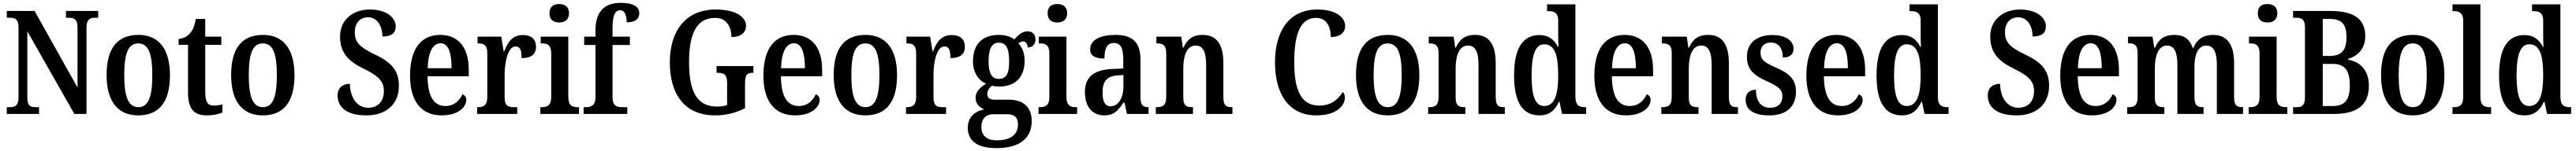

<svg xmlns="http://www.w3.org/2000/svg" viewBox="-20 -790 17811 1047"><path d="M27 0H250V-47H227C190 -47 169 -55 169 -116V-573L494 0H578V-598C578 -655 602 -667 636 -667H659V-714H436V-667H458C491 -667 516 -656 516 -602V-183L219 -714H27V-667H49C81 -667 108 -659 108 -602V-116C108 -55 82 -47 45 -47H27Z M935 10C1079 10 1155 -81 1155 -269C1155 -457 1072 -548 938 -548C792 -548 717 -457 717 -269C717 -81 800 10 935 10ZM937 -47C865 -47 839 -124 839 -269C839 -415 864 -489 936 -489C1008 -489 1033 -415 1033 -269C1033 -124 1008 -47 937 -47Z M1411 10C1461 10 1500 -2 1518 -10V-66C1499 -61 1480 -58 1456 -58C1415 -58 1399 -85 1399 -151V-479H1510V-536H1399V-659H1334C1325 -609 1313 -581 1295 -561C1278 -539 1251 -523 1215 -520V-479H1280V-147C1280 -30 1325 10 1411 10Z M1796 10C1940 10 2016 -81 2016 -269C2016 -457 1933 -548 1799 -548C1653 -548 1578 -457 1578 -269C1578 -81 1661 10 1796 10ZM1798 -47C1726 -47 1700 -124 1700 -269C1700 -415 1725 -489 1797 -489C1869 -489 1894 -415 1894 -269C1894 -124 1869 -47 1798 -47Z M2514 10C2649 10 2738 -67 2738 -195C2738 -298 2689 -357 2574 -411C2462 -464 2433 -501 2433 -565C2433 -631 2468 -670 2525 -670C2592 -670 2624 -603 2624 -537C2688 -537 2716 -562 2716 -607C2716 -665 2656 -724 2537 -724C2420 -724 2331 -652 2331 -538C2331 -435 2376 -372 2490 -316C2586 -269 2634 -234 2634 -159C2634 -89 2595 -43 2526 -43C2454 -43 2402 -104 2399 -209C2352 -209 2314 -183 2314 -128C2314 -55 2366 10 2514 10Z M3033 10C3153 10 3204 -51 3204 -98C3204 -118 3192 -131 3177 -136C3157 -92 3120 -55 3060 -55C2980 -55 2938 -119 2936 -261H3221V-306C3221 -464 3146 -548 3024 -548C2891 -548 2815 -452 2815 -264C2815 -91 2891 10 3033 10ZM3102 -317H2937C2940 -428 2972 -490 3026 -490C3081 -490 3102 -422 3102 -317Z M3279 0H3556V-47H3531C3495 -47 3469 -55 3469 -114V-275C3469 -360 3492 -468 3544 -468C3577 -468 3586 -442 3586 -387C3652 -387 3686 -414 3686 -465C3686 -514 3658 -547 3595 -547C3525 -547 3492 -502 3466 -434H3462L3446 -536H3282V-489H3285C3323 -489 3349 -480 3349 -421V-119C3349 -56 3321 -47 3282 -47H3279Z M3846 -634C3883 -634 3914 -652 3914 -698C3914 -745 3883 -762 3846 -762C3807 -762 3779 -745 3779 -698C3779 -652 3807 -634 3846 -634ZM3716 0H3983V-47H3973C3935 -47 3909 -59 3909 -120V-536H3718V-489H3729C3765 -489 3791 -477 3791 -420V-117C3791 -59 3764 -47 3726 -47H3716Z M4015 0H4317V-47H4279C4247 -47 4215 -55 4215 -116V-478H4335V-536H4215V-593C4215 -679 4230 -719 4268 -719C4304 -719 4313 -672 4313 -635C4377 -635 4400 -663 4400 -698C4400 -736 4372 -770 4269 -770C4152 -770 4097 -701 4097 -580V-536H4019V-478H4097V-116C4097 -55 4061 -47 4032 -47H4015Z M4924 10C5001 10 5067 -7 5131 -40V-212C5131 -273 5147 -285 5182 -285H5189V-332H4934V-285H4945C4985 -285 5007 -273 5007 -216V-61C4986 -54 4961 -51 4937 -51C4796 -51 4744 -160 4744 -358C4744 -560 4797 -666 4926 -666C5003 -666 5037 -604 5037 -533C5102 -533 5138 -565 5138 -610C5138 -674 5065 -724 4928 -724C4720 -724 4611 -574 4611 -358C4611 -137 4713 10 4924 10Z M5476 10C5596 10 5647 -51 5647 -98C5647 -118 5635 -131 5620 -136C5600 -92 5563 -55 5503 -55C5423 -55 5381 -119 5379 -261H5664V-306C5664 -464 5589 -548 5467 -548C5334 -548 5258 -452 5258 -264C5258 -91 5334 10 5476 10ZM5545 -317H5380C5383 -428 5415 -490 5469 -490C5524 -490 5545 -422 5545 -317Z M5962 10C6106 10 6182 -81 6182 -269C6182 -457 6099 -548 5965 -548C5819 -548 5744 -457 5744 -269C5744 -81 5827 10 5962 10ZM5964 -47C5892 -47 5866 -124 5866 -269C5866 -415 5891 -489 5963 -489C6035 -489 6060 -415 6060 -269C6060 -124 6035 -47 5964 -47Z M6244 0H6521V-47H6496C6460 -47 6434 -55 6434 -114V-275C6434 -360 6457 -468 6509 -468C6542 -468 6551 -442 6551 -387C6617 -387 6651 -414 6651 -465C6651 -514 6623 -547 6560 -547C6490 -547 6457 -502 6431 -434H6427L6411 -536H6247V-489H6250C6288 -489 6314 -480 6314 -421V-119C6314 -56 6286 -47 6247 -47H6244Z M6868 237C7035 237 7113 165 7113 49C7113 -38 7065 -99 6953 -99H6856C6824 -99 6806 -110 6806 -138C6806 -164 6823 -185 6838 -196C6849 -192 6875 -190 6888 -190C7008 -190 7064 -264 7064 -367C7064 -427 7045 -463 7021 -490C7031 -497 7040 -503 7055 -503C7071 -503 7085 -486 7085 -461C7124 -461 7139 -488 7139 -518C7139 -548 7121 -573 7084 -573C7042 -573 7014 -539 6993 -517C6967 -535 6933 -548 6888 -548C6766 -548 6707 -479 6707 -363C6707 -289 6744 -232 6798 -210C6755 -183 6725 -154 6725 -112C6725 -67 6756 -44 6785 -31C6722 -21 6671 22 6671 96C6671 186 6736 237 6868 237ZM6886 -243C6834 -243 6815 -286 6815 -364C6815 -446 6833 -494 6886 -494C6940 -494 6957 -448 6957 -365C6957 -285 6941 -243 6886 -243ZM6870 183C6800 183 6765 147 6765 92C6765 21 6809 2 6847 2H6943C6992 2 7018 23 7018 73C7018 137 6976 183 6870 183Z M7290 -634C7327 -634 7358 -652 7358 -698C7358 -745 7327 -762 7290 -762C7251 -762 7223 -745 7223 -698C7223 -652 7251 -634 7290 -634ZM7160 0H7427V-47H7417C7379 -47 7353 -59 7353 -120V-536H7162V-489H7173C7209 -489 7235 -477 7235 -420V-117C7235 -59 7208 -47 7170 -47H7160Z M7615 10C7683 10 7709 -23 7747 -78H7755L7771 0H7921V-47H7918C7879 -47 7865 -63 7865 -118V-375C7865 -502 7806 -548 7690 -548C7591 -548 7517 -515 7517 -448C7517 -404 7550 -384 7616 -384C7616 -450 7631 -492 7681 -492C7734 -492 7746 -448 7746 -373V-315L7675 -312C7545 -307 7481 -259 7481 -152C7481 -41 7540 10 7615 10ZM7657 -53C7620 -53 7603 -87 7603 -147C7603 -222 7628 -261 7704 -267L7747 -270V-191C7747 -110 7712 -53 7657 -53Z M7971 0H8228V-47H8224C8185 -47 8161 -55 8161 -113V-315C8161 -398 8182 -474 8247 -474C8301 -474 8319 -423 8319 -338V0H8501V-47H8497C8458 -47 8438 -56 8438 -118V-352C8438 -489 8387 -548 8295 -548C8229 -548 8190 -521 8162 -459H8158L8147 -536H7975V-489H7980C8017 -489 8043 -480 8043 -422V-118C8043 -56 8016 -47 7977 -47H7971Z M9080 10C9228 10 9278 -62 9278 -113C9278 -129 9273 -145 9264 -152C9233 -105 9189 -58 9100 -58C8977 -58 8928 -163 8928 -358C8928 -551 8969 -666 9079 -666C9156 -666 9181 -598 9181 -533C9244 -533 9280 -564 9280 -609C9280 -672 9214 -724 9087 -724C8895 -724 8795 -576 8795 -358C8795 -137 8892 10 9080 10Z M9573 10C9717 10 9793 -81 9793 -269C9793 -457 9710 -548 9576 -548C9430 -548 9355 -457 9355 -269C9355 -81 9438 10 9573 10ZM9575 -47C9503 -47 9477 -124 9477 -269C9477 -415 9502 -489 9574 -489C9646 -489 9671 -415 9671 -269C9671 -124 9646 -47 9575 -47Z M9854 0H10111V-47H10107C10068 -47 10044 -55 10044 -113V-315C10044 -398 10065 -474 10130 -474C10184 -474 10202 -423 10202 -338V0H10384V-47H10380C10341 -47 10321 -56 10321 -118V-352C10321 -489 10270 -548 10178 -548C10112 -548 10073 -521 10045 -459H10041L10030 -536H9858V-489H9863C9900 -489 9926 -480 9926 -422V-118C9926 -56 9899 -47 9860 -47H9854Z M10624 10C10692 10 10732 -26 10758 -85H10762L10780 0H10946V-47H10938C10897 -47 10872 -60 10872 -120V-760H10676V-713H10683C10721 -713 10753 -705 10753 -647V-574C10753 -537 10753 -496 10755 -465H10751C10726 -513 10689 -547 10624 -547C10511 -547 10448 -460 10448 -267C10448 -75 10511 10 10624 10ZM10656 -55C10594 -55 10569 -125 10569 -267C10569 -406 10594 -483 10656 -483C10730 -483 10753 -406 10753 -268C10753 -132 10728 -55 10656 -55Z M11221 10C11341 10 11392 -51 11392 -98C11392 -118 11380 -131 11365 -136C11345 -92 11308 -55 11248 -55C11168 -55 11126 -119 11124 -261H11409V-306C11409 -464 11334 -548 11212 -548C11079 -548 11003 -452 11003 -264C11003 -91 11079 10 11221 10ZM11290 -317H11125C11128 -428 11160 -490 11214 -490C11269 -490 11290 -422 11290 -317Z M11466 0H11723V-47H11719C11680 -47 11656 -55 11656 -113V-315C11656 -398 11677 -474 11742 -474C11796 -474 11814 -423 11814 -338V0H11996V-47H11992C11953 -47 11933 -56 11933 -118V-352C11933 -489 11882 -548 11790 -548C11724 -548 11685 -521 11657 -459H11653L11642 -536H11470V-489H11475C11512 -489 11538 -480 11538 -422V-118C11538 -56 11511 -47 11472 -47H11466Z M12214 10C12331 10 12397 -52 12397 -153C12397 -243 12347 -283 12257 -322C12178 -357 12152 -376 12152 -425C12152 -468 12177 -495 12224 -495C12274 -495 12306 -458 12306 -391C12355 -391 12380 -413 12380 -453C12380 -502 12334 -547 12234 -547C12129 -547 12058 -495 12058 -397C12058 -307 12103 -269 12202 -224C12276 -190 12303 -169 12303 -123C12303 -75 12276 -43 12217 -43C12153 -43 12120 -91 12120 -168C12084 -168 12049 -150 12049 -99C12049 -30 12101 10 12214 10Z M12687 10C12807 10 12858 -51 12858 -98C12858 -118 12846 -131 12831 -136C12811 -92 12774 -55 12714 -55C12634 -55 12592 -119 12590 -261H12875V-306C12875 -464 12800 -548 12678 -548C12545 -548 12469 -452 12469 -264C12469 -91 12545 10 12687 10ZM12756 -317H12591C12594 -428 12626 -490 12680 -490C12735 -490 12756 -422 12756 -317Z M13130 10C13198 10 13238 -26 13264 -85H13268L13286 0H13452V-47H13444C13403 -47 13378 -60 13378 -120V-760H13182V-713H13189C13227 -713 13259 -705 13259 -647V-574C13259 -537 13259 -496 13261 -465H13257C13232 -513 13195 -547 13130 -547C13017 -547 12954 -460 12954 -267C12954 -75 13017 10 13130 10ZM13162 -55C13100 -55 13075 -125 13075 -267C13075 -406 13100 -483 13162 -483C13236 -483 13259 -406 13259 -268C13259 -132 13234 -55 13162 -55Z M13923 10C14058 10 14147 -67 14147 -195C14147 -298 14098 -357 13983 -411C13871 -464 13842 -501 13842 -565C13842 -631 13877 -670 13934 -670C14001 -670 14033 -603 14033 -537C14097 -537 14125 -562 14125 -607C14125 -665 14065 -724 13946 -724C13829 -724 13740 -652 13740 -538C13740 -435 13785 -372 13899 -316C13995 -269 14043 -234 14043 -159C14043 -89 14004 -43 13935 -43C13863 -43 13811 -104 13808 -209C13761 -209 13723 -183 13723 -128C13723 -55 13775 10 13923 10Z M14442 10C14562 10 14613 -51 14613 -98C14613 -118 14601 -131 14586 -136C14566 -92 14529 -55 14469 -55C14389 -55 14347 -119 14345 -261H14630V-306C14630 -464 14555 -548 14433 -548C14300 -548 14224 -452 14224 -264C14224 -91 14300 10 14442 10ZM14511 -317H14346C14349 -428 14381 -490 14435 -490C14490 -490 14511 -422 14511 -317Z M14687 0H14944V-47H14941C14903 -47 14878 -55 14878 -113V-315C14878 -399 14900 -474 14962 -474C15015 -474 15034 -424 15034 -338V0H15215V-47H15211C15173 -47 15152 -56 15152 -118V-328C15152 -406 15174 -474 15234 -474C15287 -474 15307 -424 15307 -338V0H15488V-47H15486C15447 -47 15426 -56 15426 -118V-352C15426 -489 15372 -548 15281 -548C15216 -548 15170 -521 15144 -456H15140C15119 -523 15074 -548 15014 -548C14945 -548 14906 -521 14879 -459H14874L14862 -536H14693V-490H14695C14734 -490 14759 -481 14759 -423V-118C14759 -56 14734 -47 14696 -47H14687Z M15657 -634C15694 -634 15725 -652 15725 -698C15725 -745 15694 -762 15657 -762C15618 -762 15590 -745 15590 -698C15590 -652 15618 -634 15657 -634ZM15527 0H15794V-47H15784C15746 -47 15720 -59 15720 -120V-536H15529V-489H15540C15576 -489 15602 -477 15602 -420V-117C15602 -59 15575 -47 15537 -47H15527Z M15834 0H16116C16279 0 16358 -64 16358 -195C16358 -302 16299 -362 16214 -376V-381C16279 -402 16333 -450 16333 -539C16333 -662 16250 -714 16090 -714H15834V-667H15860C15889 -667 15916 -657 15916 -603V-114C15916 -61 15895 -47 15861 -47H15834ZM16084 -402H16039V-659H16083C16165 -659 16203 -629 16203 -533C16203 -442 16170 -402 16084 -402ZM16107 -55H16039V-347H16108C16194 -347 16226 -298 16226 -198C16226 -93 16189 -55 16107 -55Z M16660 10C16804 10 16880 -81 16880 -269C16880 -457 16797 -548 16663 -548C16517 -548 16442 -457 16442 -269C16442 -81 16525 10 16660 10ZM16662 -47C16590 -47 16564 -124 16564 -269C16564 -415 16589 -489 16661 -489C16733 -489 16758 -415 16758 -269C16758 -124 16733 -47 16662 -47Z M16936 0H17203V-47H17193C17155 -47 17129 -59 17129 -120V-760H16936V-713H16946C16974 -713 17010 -705 17010 -648V-120C17010 -59 16984 -47 16946 -47H16936Z M17434 10C17502 10 17542 -26 17568 -85H17572L17590 0H17756V-47H17748C17707 -47 17682 -60 17682 -120V-760H17486V-713H17493C17531 -713 17563 -705 17563 -647V-574C17563 -537 17563 -496 17565 -465H17561C17536 -513 17499 -547 17434 -547C17321 -547 17258 -460 17258 -267C17258 -75 17321 10 17434 10ZM17466 -55C17404 -55 17379 -125 17379 -267C17379 -406 17404 -483 17466 -483C17540 -483 17563 -406 17563 -268C17563 -132 17538 -55 17466 -55Z"/></svg>

Font: Noto Serif Georgian Condensed SemiBold
Style: Regular
Weight: 600
Width: 3
Designer: Monotype Design Team, Akaki Razmadze
Foundry: Google LLC
Version: Version 2.003